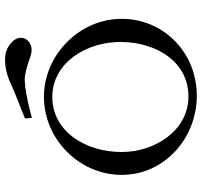

<svg xmlns="http://www.w3.org/2000/svg" viewBox="-40 -774 819 780"><g transform="rotate(-90 370.0 -383.5)"><path d="M282 -664C329 -677 371 -686 408 -691C419 -692 430 -693 440 -693C458 -693 489 -685 534 -669C543 -666 551 -665 558 -665C583 -665 607 -683 607 -708C607 -724 599 -738 583 -751C565 -766 543 -773 518 -773C492 -773 466 -768 440 -758L377 -731L279 -692ZM684 -299C684 -471 537 -615 367 -615C196 -615 50 -472 50 -299C50 -127 197 4 367 6C546 8 684 -128 684 -299ZM590 -299C588 -160 511 -27 367 -28C228 -29 143 -167 143 -299C143 -449 228 -581 367 -581C504 -581 592 -444 590 -299Z"/></g></svg>

Font: GFS Ignacio
Style: Regular
Weight: 400
Designer: George D. Matthiopoulos
Foundry: George D. Matthiopoulos
Version: Version 1.000